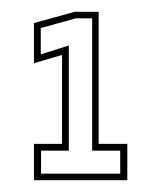

<svg xmlns="http://www.w3.org/2000/svg" viewBox="-20 -720 273 325"><path d="M37.5 -415V-476.5H85V-627L37.5 -613V-681L106.5 -700H147V-476.5H195.5V-415ZM49.5 -426H183.5V-465H136V-689H108.5L49 -672.5V-628L96.5 -643V-465H49.5Z"/></svg>

Font: Tourney ExtraLight
Style: Regular
Weight: 250
Designer: Tyler Finck
Foundry: Etcetera Type Co
Version: Version 1.015